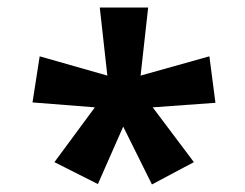

<svg xmlns="http://www.w3.org/2000/svg" viewBox="-20 -765 647 508"><path d="M124 -336 231 -481 66 -494 85 -616 264 -565 244 -745H372L352 -565L534 -616L550 -493L384 -481L493 -336L382 -277L306 -430L239 -278Z"/></svg>

Font: Noto Sans Devanagari UI
Style: Bold
Weight: 700
Designer: Jelle Bosma - Monotype Design Team
Foundry: Monotype Imaging Inc.
Version: Version 2.004; ttfautohint (v1.8.4.7-5d5b)